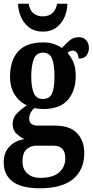

<svg xmlns="http://www.w3.org/2000/svg" viewBox="-21 -776 499 1032"><path d="M192 236Q95 236 47 200Q-1 164 -1 97Q-1 43 30.5 11Q62 -21 110 -28Q88 -39 67.5 -57.5Q47 -76 47 -110Q47 -142 69 -165.5Q91 -189 124 -210Q84 -227 58.5 -266.5Q33 -306 33 -363Q33 -451 76.5 -499.5Q120 -548 211 -548Q243 -548 267 -540Q291 -532 312 -518Q329 -537 350.5 -556.5Q372 -576 403 -576Q429 -576 443 -559Q457 -542 457 -519Q457 -496 444.5 -478.5Q432 -461 401 -461Q401 -482 391.5 -493Q382 -504 372 -504Q362 -504 355 -500.5Q348 -497 342 -492Q360 -472 373 -442.5Q386 -413 386 -368Q386 -289 344 -239.5Q302 -190 211 -190Q202 -190 187 -191.5Q172 -193 164 -195Q154 -188 145 -173Q136 -158 136 -139Q136 -119 148 -110Q160 -101 179 -101H272Q355 -101 393.5 -60Q432 -19 432 47Q432 135 373 185.5Q314 236 192 236ZM209 -244Q247 -244 259.5 -275.5Q272 -307 272 -365Q272 -425 259.5 -459Q247 -493 210 -493Q174 -493 160.5 -458Q147 -423 147 -364Q147 -308 160.5 -276Q174 -244 209 -244ZM195 180Q264 180 297 150.5Q330 121 330 75Q330 7 266 7H170Q147 7 123.5 25Q100 43 100 93Q100 133 126 156.5Q152 180 195 180ZM209 -606Q166 -606 136.5 -628Q107 -650 92 -684.5Q77 -719 76 -756H133Q139 -720 159.5 -704Q180 -688 209 -688Q239 -688 259 -704Q279 -720 286 -756H341Q341 -719 326 -684.5Q311 -650 282 -628Q253 -606 209 -606Z"/></svg>

Font: Noto Serif Armenian ExtraCondensed
Style: Bold
Weight: 700
Width: 2
Designer: Monotype Design Team
Foundry: Monotype Imaging Inc.
Version: Version 2.008; ttfautohint (v1.8.4.7-5d5b)